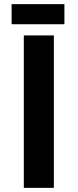

<svg xmlns="http://www.w3.org/2000/svg" viewBox="-20 -907 375 927"><path d="M95 -736H240V0H95ZM36 -887H291V-790H36Z"/></svg>

Font: Reem Kufi Fun
Style: Regular
Weight: 400
Designer: Khaled Hosny
Version: Version 1.005